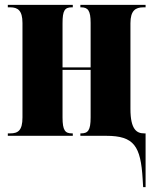

<svg xmlns="http://www.w3.org/2000/svg" viewBox="-20 -556 618 786"><path d="M564 177 566 210H576V-10H570C541 -10 514 -24 514 -110V-461C514 -513 535 -526 567 -526H576V-536H309V-526H312C340 -526 351 -513 351 -462V-280H236V-461C236 -513 245 -526 274 -526H278V-536H12V-526H22C53 -526 72 -513 72 -462V-75C72 -22 54 -10 22 -10H12V0H278V-10H274C247 -10 236 -22 236 -75V-270H351V-75C351 -22 340 -10 312 -10H309V0H415C529 0 556 42 564 177Z"/></svg>

Font: Noto Serif Display ExtraCondensed Black
Style: Regular
Weight: 900
Width: 2
Designer: Monotype Design Team
Foundry: Monotype Imaging Inc.
Version: Version 2.009